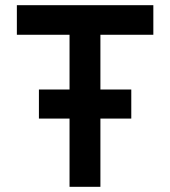

<svg xmlns="http://www.w3.org/2000/svg" viewBox="-20 -720 656 740"><path d="M130 -263V-375H486V-263ZM248 0V-586H45V-700H571V-586H367V0Z"/></svg>

Font: Overpass Mono
Style: Bold
Weight: 700
Monospace: yes
Designer: Delve Withrington, Dave Bailey
Foundry: Delve Fonts LLC
Version: Version 4.000